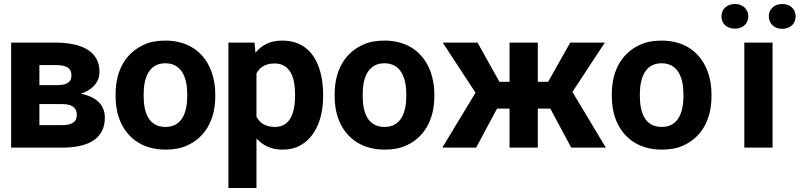

<svg xmlns="http://www.w3.org/2000/svg" viewBox="-20 -742 4042 965"><path d="M36 0H291C409 0 507 -35 507 -151C507 -224 450 -259 386 -271C436 -287 480 -322 480 -381C480 -406 475 -427 465 -446C432 -506 352 -528 257 -528H36ZM178 -113V-219H291C336 -219 366 -205 366 -165C366 -125 335 -113 291 -113ZM178 -314V-415H257C305 -415 339 -406 339 -362C339 -324 308 -314 265 -314Z M561 -259C561 -220 566 -185 577 -152C609 -58 687 10 812 10C852 10 888 4 919 -10C1007 -49 1062 -134 1062 -259V-269C1062 -308 1056 -343 1045 -376C1013 -470 936 -538 811 -538C771 -538 736 -532 705 -518C617 -479 561 -394 561 -269ZM702 -259V-269C702 -351 729 -424 811 -424C893 -424 921 -352 921 -269V-259C921 -176 894 -104 812 -104C728 -104 702 -175 702 -259Z M1128 203H1269V-46C1299 -14 1339 10 1399 10C1432 10 1462 4 1487 -10C1563 -51 1604 -141 1604 -259V-270C1604 -310 1599 -347 1590 -380C1566 -469 1509 -538 1398 -538C1334 -538 1294 -513 1264 -477L1259 -528H1128ZM1269 -156V-373C1286 -404 1313 -423 1361 -423C1440 -423 1463 -349 1463 -270V-259C1463 -180 1441 -104 1362 -104C1314 -104 1285 -124 1269 -156Z M1662 -259C1662 -220 1667 -185 1678 -152C1710 -58 1788 10 1913 10C1953 10 1989 4 2020 -10C2108 -49 2163 -134 2163 -259V-269C2163 -308 2157 -343 2146 -376C2114 -470 2037 -538 1912 -538C1872 -538 1837 -532 1806 -518C1718 -479 1662 -394 1662 -269ZM1803 -259V-269C1803 -351 1830 -424 1912 -424C1994 -424 2022 -352 2022 -269V-259C2022 -176 1995 -104 1913 -104C1829 -104 1803 -175 1803 -259Z M2203 0H2373L2478 -196H2541V0H2683V-196H2746L2851 0H3025L2857 -280L3020 -528H2846L2735 -331H2683V-528H2541V-331H2490L2380 -528H2205L2370 -276Z M3055 -259C3055 -220 3060 -185 3071 -152C3103 -58 3181 10 3306 10C3346 10 3382 4 3413 -10C3501 -49 3556 -134 3556 -259V-269C3556 -308 3550 -343 3539 -376C3507 -470 3430 -538 3305 -538C3265 -538 3230 -532 3199 -518C3111 -479 3055 -394 3055 -269ZM3196 -259V-269C3196 -351 3223 -424 3305 -424C3387 -424 3415 -352 3415 -269V-259C3415 -176 3388 -104 3306 -104C3222 -104 3196 -175 3196 -259Z M3606 -660C3606 -621 3635 -598 3674 -598C3712 -598 3741 -622 3741 -660C3741 -697 3712 -722 3674 -722C3636 -722 3606 -698 3606 -660ZM3721 0H3863V-528H3721ZM3844 -660C3844 -622 3873 -597 3912 -597C3950 -597 3979 -622 3979 -660C3979 -697 3950 -722 3912 -722C3874 -722 3844 -698 3844 -660Z"/></svg>

Font: Asimov Pro
Style: Bd
Weight: 700
Designer: Google
Version: Version 2.000980; 2014